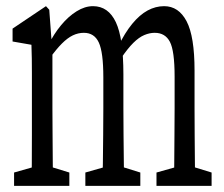

<svg xmlns="http://www.w3.org/2000/svg" viewBox="-20 -606 730 626"><path d="M25.9 0V-43.5L109.9 -67.4H128.4L206.1 -43.5V0ZM82.5 0Q83.5 -27.3 83.7 -72.8Q84 -118.2 84 -166.5Q84 -214.8 84 -252.4V-310.1Q84 -343.3 84 -367.9Q84 -392.6 83.7 -414.3Q83.5 -436 82.5 -460L21 -470.7V-512.7L129.9 -585.9L140.6 -574.2L150.9 -435.1V-432.6V-252.4Q150.9 -214.8 151.4 -166.5Q151.9 -118.2 152.1 -73.2Q152.3 -28.3 153.3 0ZM258.3 0V-43.5L342.3 -67.4H360.8L437.5 -43.5V0ZM314 0Q314.9 -27.3 315.4 -72Q315.9 -116.7 316.4 -165.5Q316.9 -214.4 316.9 -252.4V-354Q316.9 -435.5 302.2 -467.3Q287.6 -499 253.4 -499Q234.9 -499 217.5 -490.7Q200.2 -482.4 181.9 -464.1Q163.6 -445.8 142.6 -416.5L130.9 -457.5H136.7Q155.3 -495.1 179.2 -523.9Q203.1 -552.7 230 -569.3Q256.8 -585.9 283.2 -585.9Q333 -585.9 357.7 -533.7Q382.3 -481.4 382.3 -364.3V-252.4Q382.3 -213.9 382.8 -165.3Q383.3 -116.7 383.8 -72.5Q384.3 -28.3 384.8 0ZM490.2 0V-43.5L575.2 -67.4H592.3L669.9 -43.5V0ZM546.9 0Q547.9 -27.3 548.1 -72Q548.3 -116.7 548.8 -165.5Q549.3 -214.4 549.3 -252.4V-356.4Q549.3 -440.4 533.9 -469.7Q518.6 -499 484.4 -499Q467.8 -499 450.4 -491.7Q433.1 -484.4 414.8 -466.3Q396.5 -448.2 375 -416.5L359.9 -455.1H365.7Q386.7 -498.5 410.9 -528.1Q435.1 -557.6 461.2 -571.8Q487.3 -585.9 515.1 -585.9Q562.5 -585.9 588.4 -536.6Q614.3 -487.3 614.3 -376V-252.4Q614.3 -213.9 614.7 -165.3Q615.2 -116.7 615.5 -72.5Q615.7 -28.3 616.7 0Z"/></svg>

Font: Scarab Serif
Style: Regular
Weight: 400
Designer: John Roberts
Foundry: Scarab
Version: 1.0